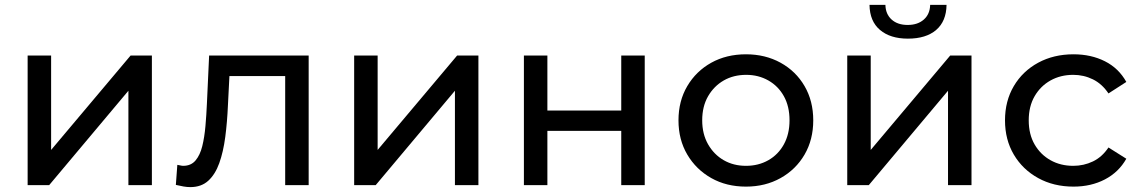

<svg xmlns="http://www.w3.org/2000/svg" viewBox="-20 -757 4656 785"><path d="M93 0V-530H189V-144L514 -530H601V0H505V-386L181 0Z M699 -1 705 -83Q712 -82 718 -80.5Q724 -79 729 -79Q761 -79 779.5 -101Q798 -123 807 -159.5Q816 -196 820 -242Q824 -288 826 -334L835 -530H1242V0H1146V-446H918L912 -328Q909 -258 901 -197Q893 -136 876.5 -90Q860 -44 831.5 -18Q803 8 758 8Q745 8 730.5 5.5Q716 3 699 -1Z M1428 0V-530H1524V-144L1849 -530H1936V0H1840V-386L1516 0Z M2122 0V-530H2218V-305H2520V-530H2616V0H2520V-222H2218V0Z M3030 6Q2950 6 2888 -29Q2826 -64 2790 -125Q2754 -186 2754 -265Q2754 -344 2790 -405Q2826 -466 2888 -500.5Q2950 -535 3030 -535Q3109 -535 3171.5 -500.5Q3234 -466 3269.5 -405Q3305 -344 3305 -265Q3305 -186 3269.5 -125Q3234 -64 3171.5 -29Q3109 6 3030 6ZM3030 -79Q3081 -79 3121.5 -102Q3162 -125 3185 -167Q3208 -209 3208 -265Q3208 -322 3185 -363.5Q3162 -405 3121.5 -428Q3081 -451 3031 -451Q2979 -451 2939 -428Q2899 -405 2875 -363.5Q2851 -322 2851 -265Q2851 -209 2875 -167Q2899 -125 2939 -102Q2979 -79 3030 -79Z M3444 0V-530H3540V-144L3865 -530H3952V0H3856V-386L3532 0ZM3692 -599Q3620 -599 3578 -634.5Q3536 -670 3535 -737H3600Q3601 -699 3625.5 -677Q3650 -655 3691 -655Q3732 -655 3757 -677Q3782 -699 3783 -737H3850Q3849 -670 3807.5 -634.5Q3766 -599 3692 -599Z M4369 6Q4288 6 4224.5 -29Q4161 -64 4125 -125Q4089 -186 4089 -265Q4089 -344 4125 -405Q4161 -466 4224.5 -500.5Q4288 -535 4369 -535Q4441 -535 4497.5 -506.5Q4554 -478 4585 -422L4512 -375Q4486 -414 4448.5 -432.5Q4411 -451 4368 -451Q4316 -451 4275 -428Q4234 -405 4210 -363.5Q4186 -322 4186 -265Q4186 -208 4210 -166.5Q4234 -125 4275 -102Q4316 -79 4368 -79Q4411 -79 4448.5 -97Q4486 -115 4512 -154L4585 -108Q4554 -53 4497.5 -23.5Q4441 6 4369 6Z"/></svg>

Font: Montserrat Z Med
Style: Regular
Weight: 500
Designer: Julieta Ulanovsky
Foundry: Julieta Ulanovsky
Version: Version 8.000